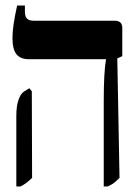

<svg xmlns="http://www.w3.org/2000/svg" viewBox="-20 -667 499 694"><path d="M355 -303Q355 -405 363 -451V-453H85Q53 -453 39 -471.5Q25 -490 25 -530Q25 -572 42 -647H70V-625Q70 -607 78 -599.5Q86 -592 102 -592H395Q422 -592 422 -566V-464L404 -456L412 -24Q400 -12 391.5 -5.5Q383 1 369 7H355ZM39 -248Q39 -284 47 -306.5Q55 -329 68 -337L86 -348L95 -337L96 -24Q76 -4 54 7H39Z"/></svg>

Font: Noto Serif Hebrew Cond
Style: Bold
Weight: 700
Width: 3
Designer: Monotype Design Team
Foundry: Monotype Imaging Inc.
Version: Version 1.000